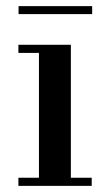

<svg xmlns="http://www.w3.org/2000/svg" viewBox="-20 -606 358 626"><path d="M211 -460V-26.5H279V0H40V-26.5H107V-433.5H40V-460ZM40.5 -560V-586H280.5V-560Z"/></svg>

Font: Bodoni Moda 9pt Medium
Style: Regular
Weight: 500
Designer: Owen Earl
Foundry: indestructible type
Version: Version 2.005